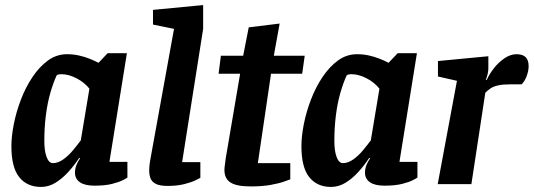

<svg xmlns="http://www.w3.org/2000/svg" viewBox="-20 -727 2107 758"><path d="M142 11Q87 11 56 -27.5Q25 -66 25 -150Q25 -189 34.5 -237Q44 -285 62.5 -333.5Q81 -382 108 -422.5Q135 -463 169 -488Q203 -513 245 -513Q269 -513 291.5 -508Q314 -503 334 -495Q354 -487 369 -479L405 -517H481L412 -88H483V-26Q481 -24 465.5 -16Q450 -8 422.5 -1Q395 6 353 6Q315 6 295.5 -7.5Q276 -21 276 -45Q276 -60 281 -73.5Q286 -87 296 -102L293 -104Q274 -75 250 -48.5Q226 -22 199 -5.5Q172 11 142 11ZM189 -83Q209 -83 229.5 -97.5Q250 -112 267.5 -133Q285 -154 299 -173L333 -377Q313 -402 282 -418Q251 -434 223 -434Q216 -434 211.5 -433Q207 -432 204 -430Q190 -400 178.5 -359.5Q167 -319 161 -271Q155 -223 155 -171Q155 -131 164 -107Q173 -83 189 -83Z M642 7Q609 7 593.5 -2Q578 -11 573.5 -24.5Q569 -38 569 -51Q569 -69 571.5 -85Q574 -101 576 -111L667 -613L584 -630V-688L782 -707V-613L699 -87H771V-25Q768 -23 751.5 -15Q735 -7 707 0Q679 7 642 7Z M970 9Q914 9 890 -6.5Q866 -22 866 -56Q866 -64 868 -77.5Q870 -91 871 -101L928 -436H843L852 -507H940L962 -619L1084 -634L1061 -507H1183L1173 -436H1050L998 -83H1126V-19Q1123 -18 1102.5 -10.5Q1082 -3 1048.5 3Q1015 9 970 9Z M1287 11Q1232 11 1201 -27.5Q1170 -66 1170 -150Q1170 -189 1179.5 -237Q1189 -285 1207.5 -333.5Q1226 -382 1253 -422.5Q1280 -463 1314 -488Q1348 -513 1390 -513Q1414 -513 1436.5 -508Q1459 -503 1479 -495Q1499 -487 1514 -479L1550 -517H1626L1557 -88H1628V-26Q1626 -24 1610.5 -16Q1595 -8 1567.5 -1Q1540 6 1498 6Q1460 6 1440.5 -7.5Q1421 -21 1421 -45Q1421 -60 1426 -73.5Q1431 -87 1441 -102L1438 -104Q1419 -75 1395 -48.5Q1371 -22 1344 -5.5Q1317 11 1287 11ZM1334 -83Q1354 -83 1374.5 -97.5Q1395 -112 1412.5 -133Q1430 -154 1444 -173L1478 -377Q1458 -402 1427 -418Q1396 -434 1368 -434Q1361 -434 1356.5 -433Q1352 -432 1349 -430Q1335 -400 1323.5 -359.5Q1312 -319 1306 -271Q1300 -223 1300 -171Q1300 -131 1309 -107Q1318 -83 1334 -83Z M1708 0 1784 -408 1709 -425V-486L1908 -505V-457Q1908 -446 1905 -434Q1902 -422 1898 -412H1902Q1911 -433 1929 -456.5Q1947 -480 1971 -496.5Q1995 -513 2019 -513Q2044 -513 2055.5 -501Q2067 -489 2067 -466Q2067 -447 2059 -426Q2051 -405 2039 -394H1994Q1965 -394 1947 -390Q1929 -386 1917.5 -378.5Q1906 -371 1896 -361L1841 0Z"/></svg>

Font: Faustina
Style: Bold Italic
Weight: 700
Italic angle: -8°
Designer: Alfonso Garcia
Foundry: http://www.omnibus-type.com
Version: Version 1.200